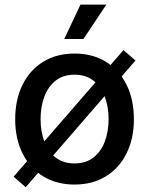

<svg xmlns="http://www.w3.org/2000/svg" viewBox="-20 -777 637 820"><path d="M297.9 11.2Q221.7 11.2 164.8 -23.7Q107.9 -58.6 76.4 -121.6Q44.9 -184.6 44.9 -267.6Q44.9 -352.1 76.4 -415.3Q107.9 -478.5 164.8 -513.4Q221.7 -548.3 297.9 -548.3Q375 -548.3 431.9 -513.4Q488.8 -478.5 520.3 -415.3Q551.8 -352.1 551.8 -267.6Q551.8 -184.6 520.3 -121.6Q488.8 -58.6 431.9 -23.7Q375 11.2 297.9 11.2ZM297.9 -79.1Q347.2 -79.1 379.4 -104.5Q411.6 -129.9 427.7 -172.9Q443.8 -215.8 443.8 -268.1Q443.8 -320.8 427.7 -363.8Q411.6 -406.7 379.4 -432.4Q347.2 -458 297.9 -458Q249.5 -458 217.3 -432.4Q185.1 -406.7 169.2 -363.8Q153.3 -320.8 153.3 -268.1Q153.3 -215.8 169.2 -172.9Q185.1 -129.9 217.3 -104.5Q249.5 -79.1 297.9 -79.1ZM89.8 22.5 38.1 -22.5 507.3 -563 558.6 -518.6ZM254.4 -610.4 323.7 -757.3H434.1L336.4 -610.4Z"/></svg>

Font: Inter 17pt Medium
Style: Regular
Weight: 500
Version: Version 4.001;git-66647c0bb